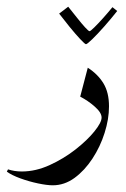

<svg xmlns="http://www.w3.org/2000/svg" viewBox="-76 -389 373 570"><path d="M-55.7 120.6 -52.2 113.8Q-33.2 120.1 -11.2 120.1Q29.8 120.1 71.5 101.1Q113.3 82 148.2 54.7Q183.1 27.3 204.3 1Q225.6 -25.4 225.6 -40Q225.6 -54.7 205.3 -72.5Q185.1 -90.3 162.1 -102.1L184.6 -188Q214.8 -168.5 231.2 -141.4Q247.6 -114.3 247.6 -73.2Q247.6 -35.6 234.6 5.4Q221.7 46.4 198.5 81.8Q175.3 117.2 145.3 139.2Q115.2 161.1 80.6 161.1Q63.5 161.1 36.9 155.5Q10.3 149.9 -15.4 140.6Q-41 131.3 -55.7 120.6ZM99.6 -348.6 126.5 -369.1Q139.2 -353.5 152.6 -336.4Q166 -319.3 176.5 -307.9Q187 -296.4 189.9 -296.4Q192.4 -296.4 203.9 -307.6Q215.3 -318.8 230.2 -335.4Q245.1 -352.1 257.8 -367.7L272 -356.4Q253.9 -333.5 233.6 -310.5Q213.4 -287.6 198 -272.7Q182.6 -257.8 179.2 -257.8Q176.3 -257.8 162.1 -272.9Q147.9 -288.1 130.6 -309.3Q113.3 -330.6 99.6 -348.6Z"/></svg>

Font: Lateef
Style: Regular
Weight: 400
Designer: SIL International
Foundry: SIL International
Version: Version 4.200